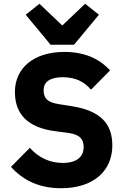

<svg xmlns="http://www.w3.org/2000/svg" viewBox="-20 -985 664 1017"><path d="M372 -748 504 -907 431 -965 310 -850 189 -965 116 -907 248 -748ZM303 12C477 12 575 -81 575 -215C575 -335 506 -399 363 -422L294 -433C236 -442 211 -460 211 -508C211 -550 244 -576 312 -576C384 -576 429 -549 462 -510L563 -612C506 -675 426 -710 321 -710C157 -710 59 -623 59 -498C59 -381 126 -309 273 -290L342 -281C407 -272 423 -244 423 -206C423 -155 387 -122 313 -122C245 -122 185 -149 138 -202L38 -101C98 -35 181 12 303 12Z"/></svg>

Font: IBM Plex Thai Looped
Style: Bold
Weight: 700
Designer: Mike Abbink, Paul van der Laan, Pieter van Rosmalen, Ben Mitchell, Mark Frömberg
Foundry: Bold Monday
Version: Version 1.0